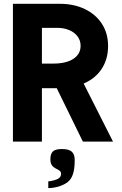

<svg xmlns="http://www.w3.org/2000/svg" viewBox="-20 -745 640 1010"><path d="M48 -725H295Q367.5 -725 425.2 -697.8Q483 -670.5 515.8 -620.2Q548.5 -570 548.5 -503.5Q548.5 -433.5 514.8 -382.5Q481 -331.5 420 -305.5L574.5 0H416L278.5 -281H200.5V0H48ZM404 -504.5Q404 -532 388.2 -553.2Q372.5 -574.5 344.5 -586.5Q316.5 -598.5 281 -598.5H200.5V-410.5H260Q328 -410.5 366 -435.5Q404 -460.5 404 -504.5ZM287 194.5Q294 190 297.5 184.2Q301 178.5 301 170Q301 161 297.5 156.8Q294 152.5 285 147.5Q270 140 262 134Q254 128 249.5 118.5Q245 109 245 93Q245 65.5 257.5 52.2Q270 39 306 39Q342.5 39 357.8 53Q373 67 373 96Q373 144.5 364 170Q359.5 184 353 194Q346.5 204 336.5 212.5Q329 218.5 316.5 225Q304 231.5 289 236Q259.5 244.5 234 244.5V209Q246 208.5 262.5 204Q279 199.5 287 194.5Z"/></svg>

Font: JuliaMono ExtraBold
Style: Regular
Weight: 800
Monospace: yes
Designer: cormullion
Foundry: corm
Version: Version 0.055; ttfautohint (v1.8.4)